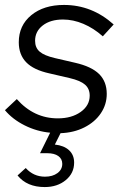

<svg xmlns="http://www.w3.org/2000/svg" viewBox="-33 -529 491 777"><path d="M148 228Q76 228 38 181L71 151Q103 186 149 186Q180 186 199.5 171.5Q219 157 219 134Q219 114 203 102.5Q187 91 158 91H129L170 8Q116 3 67 -21.5Q18 -46 -13 -83L35 -128Q104 -50 201 -50Q257 -50 293.5 -76Q330 -102 330 -142Q330 -170 311 -186.5Q292 -203 249 -213L167 -232Q103 -246 73 -277Q43 -308 43 -358Q43 -426 93.5 -467.5Q144 -509 226 -509Q339 -509 427 -430L383 -382Q346 -415 304.5 -432.5Q263 -450 222 -450Q171 -450 140 -426Q109 -402 109 -364Q109 -336 127.5 -320Q146 -304 189 -294L271 -275Q337 -260 368 -229.5Q399 -199 399 -149Q399 -106 375 -70.5Q351 -35 308.5 -13.5Q266 8 212 10L189 56Q226 60 246.5 79Q267 98 267 129Q267 172 233 200Q199 228 148 228Z"/></svg>

Font: Red Hat Display
Style: Italic
Weight: 400
Italic angle: -12°
Designer: Pentagram, MCKL
Foundry: Pentagram, MCKL
Version: Version 1.023; ttfautohint (v1.8.3)